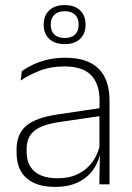

<svg xmlns="http://www.w3.org/2000/svg" viewBox="-20 -723 518 753"><path d="M369.5 0 372 -125 370 -131.5V-290L370.5 -328Q370.5 -394.5 337 -428.5Q303.5 -462.5 232.5 -462.5Q178.5 -462.5 135.2 -445.5Q92 -428.5 61 -407L65.5 -444Q82 -456 106.8 -468.2Q131.5 -480.5 164 -488.5Q196.5 -496.5 237 -496.5Q282 -496.5 314.8 -485Q347.5 -473.5 368.5 -451.8Q389.5 -430 399.5 -399Q409.5 -368 409.5 -328.5V0ZM196 10Q123.5 10 84.2 -24.2Q45 -58.5 45 -124V-136.5Q45 -197.5 83 -229.8Q121 -262 208 -274.5L379.5 -300L381.5 -269L213.5 -244.5Q145 -234.5 114.8 -210Q84.5 -185.5 84.5 -138.5V-128Q84.5 -77 115.5 -50.5Q146.5 -24 206 -24Q254.5 -24 289.2 -42.2Q324 -60.5 345.2 -91.8Q366.5 -123 373 -162L383.5 -131H374.5Q369.5 -94 348.5 -61.8Q327.5 -29.5 289.5 -9.8Q251.5 10 196 10ZM151.5 -625.5V-627Q151.5 -662 173.2 -682.5Q195 -703 234 -703Q272.5 -703 294 -682.5Q315.5 -662 315.5 -627V-625.5Q315.5 -591 294 -570.5Q272.5 -550 234 -550Q195 -550 173.2 -570.5Q151.5 -591 151.5 -625.5ZM179 -625.5Q179 -601 193.2 -587.5Q207.5 -574 234 -574Q260 -574 274.2 -587.5Q288.5 -601 288.5 -625.5V-627Q288.5 -651.5 274.2 -665.2Q260 -679 234 -679Q207.5 -679 193.2 -665.2Q179 -651.5 179 -627Z"/></svg>

Font: Anek Gurmukhi Medium ExtraLight
Style: Regular
Weight: 250
Version: Version 1.003